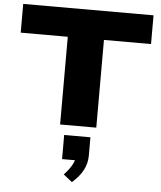

<svg xmlns="http://www.w3.org/2000/svg" viewBox="-66 -761 974 1158"><g transform="rotate(5 421.5 -182.5)"><path d="M312 0V-531H27V-705H816V-531H531V0ZM413 340 360 298Q393 264 409 233Q425 202 426 178L458 207H342V61H501V171Q501 218 479.5 259.5Q458 301 413 340Z"/></g></svg>

Font: Nunito Sans 7pt Expanded Black
Style: Regular
Weight: 900
Width: 7
Designer: Vernon Adams
Foundry: Vernon Adams
Version: Version 3.101;gftools[0.9.27]